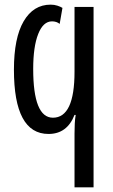

<svg xmlns="http://www.w3.org/2000/svg" viewBox="-20 -567 486 827"><path d="M198 -547Q124 -547 82 -475.5Q40 -404 40 -267Q40 10 189 10Q269 10 301 -72H306Q303 -54 302 -34Q301 -14 301 8V240H383V-537H301V-258Q301 -60 208 -60Q123 -60 123 -270Q123 -366 144.5 -420.5Q166 -475 204 -475Q224 -475 237 -464L249 -533Q241 -538 227.5 -542.5Q214 -547 198 -547Z"/></svg>

Font: Noto Sans Display Condensed
Style: Regular
Weight: 400
Width: 3
Designer: Monotype Design Team
Foundry: Monotype Imaging Inc.
Version: Version 1.900